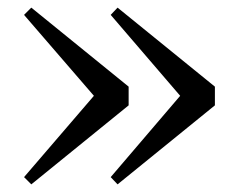

<svg xmlns="http://www.w3.org/2000/svg" viewBox="-20 -530 609 503"><path d="M288 -510 270 -491 452 -279 270 -66 288 -47 543 -254V-303ZM62 -510 43 -491 226 -279 43 -66 62 -47 317 -254V-303Z"/></svg>

Font: Noto Serif JP SemiBold
Style: Regular
Weight: 600
Designer: Ryoko NISHIZUKA 西塚涼子 (kana & ideographs); Frank Grießhammer (Latin, Greek & Cyrillic); Wenlong ZHANG 张文龙 (bopomofo); San
Foundry: Adobe
Version: Version 2.001;hotconv 1.1.0;makeotfexe 2.6.0